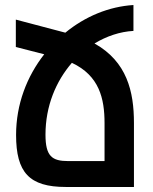

<svg xmlns="http://www.w3.org/2000/svg" viewBox="-20 -744 610 764"><path d="M511 -621V-724C414 -718 319 -679 240 -614L43 -666V-557L156 -528C87 -440 44 -329 44 -207C44 -58 96 0 242 0H513V-255C513 -380 485 -499 356 -571C404 -600 457 -618 511 -621ZM252 -103C187 -103 161 -122 161 -208C161 -323 203 -421 266 -494C375 -443 396 -352 396 -254V-103Z"/></svg>

Font: Noto Sans Armenian ExtraCondensed SemiBold
Style: Regular
Weight: 600
Width: 2
Designer: Monotype Design Team
Foundry: Monotype Imaging Inc.
Version: Version 2.008